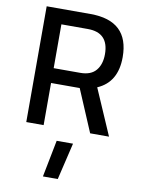

<svg xmlns="http://www.w3.org/2000/svg" viewBox="-104 -756 826 1122"><g transform="rotate(10 309.0 -195.5)"><path d="M231 296 274 77H371L319 296ZM353 -250H183V0H80V-687H340Q569 -687 569 -471Q569 -322 453 -272L571 0H459ZM464 -470Q464 -598 340 -598H183V-338H341Q404 -338 434 -374Q464 -410 464 -470Z"/></g></svg>

Font: TitilliumText
Style: Medium
Weight: 500
Designer: Accademia di Belle Arti di Urbino and others
Foundry: Accademia di Belle Arti di Urbino and others.
Version: Version 60.001